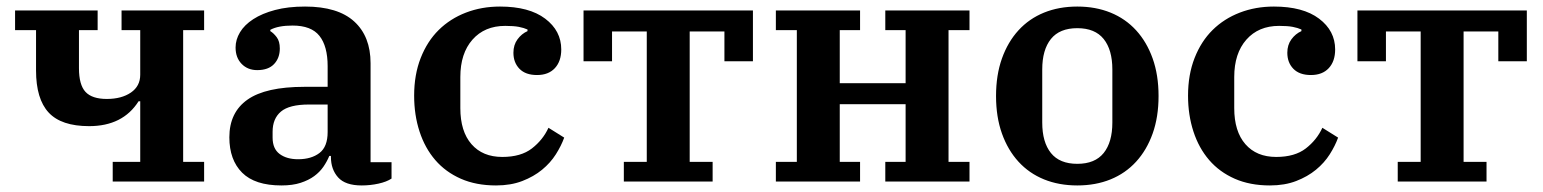

<svg xmlns="http://www.w3.org/2000/svg" viewBox="-20 -554 4709 586"><path d="M324 -60H408V-245H403Q355 -169 252 -169Q167 -169 128.5 -210.5Q90 -252 90 -339V-462H26V-522H278V-462H221V-346Q221 -295 241 -273.5Q261 -252 306 -252Q351 -252 379.5 -271.5Q408 -291 408 -326V-462H351V-522H603V-462H539V-60H603V0H324Z M839 12Q758 12 719 -27Q680 -66 680 -135Q680 -211 735.5 -250Q791 -289 909 -289H980V-352Q980 -413 955 -444.5Q930 -476 873 -476Q829 -476 805 -463V-459Q815 -453 824.5 -440.5Q834 -428 834 -406Q834 -377 816.5 -358.5Q799 -340 765 -340Q736 -340 717.5 -359Q699 -378 699 -409Q699 -433 712.5 -455.5Q726 -478 753 -495.5Q780 -513 819.5 -523.5Q859 -534 911 -534Q1011 -534 1061 -488.5Q1111 -443 1111 -361V-59H1175V-9Q1160 1 1135 6.5Q1110 12 1084 12Q1034 12 1012 -12.5Q990 -37 990 -75V-78H985Q978 -61 967 -45Q956 -29 939 -16.5Q922 -4 897.5 4Q873 12 839 12ZM890 -68Q930 -68 955 -87Q980 -106 980 -151V-235H923Q863 -235 837.5 -213.5Q812 -192 812 -152V-134Q812 -100 833.5 -84Q855 -68 890 -68Z M1494 12Q1433 12 1386.5 -8.5Q1340 -29 1308.5 -65.5Q1277 -102 1260.5 -152.5Q1244 -203 1244 -262Q1244 -326 1264 -377Q1284 -428 1319 -462.5Q1354 -497 1402 -515.5Q1450 -534 1506 -534Q1595 -534 1644 -497Q1693 -460 1693 -403Q1693 -367 1673.5 -346Q1654 -325 1619 -325Q1584 -325 1565.5 -344Q1547 -363 1547 -393Q1547 -417 1559.5 -434Q1572 -451 1590 -459V-464Q1579 -469 1563.5 -472Q1548 -475 1522 -475Q1459 -475 1422 -433Q1385 -391 1385 -319V-224Q1385 -153 1419 -114Q1453 -75 1513 -75Q1570 -75 1603.5 -101Q1637 -127 1654 -164L1702 -134Q1693 -109 1676.5 -83Q1660 -57 1634.5 -36Q1609 -15 1574 -1.5Q1539 12 1494 12Z M1884 -60H1954V-458H1848V-367H1761V-522H2278V-367H2191V-458H2085V-60H2155V0H1884Z M2348 -60H2412V-462H2348V-522H2605V-462H2543V-300H2744V-462H2682V-522H2939V-462H2875V-60H2939V0H2682V-60H2744V-236H2543V-60H2605V0H2348Z M3268 -54Q3322 -54 3348.5 -87Q3375 -120 3375 -180V-342Q3375 -402 3348.5 -435Q3322 -468 3268 -468Q3214 -468 3187.5 -435Q3161 -402 3161 -342V-180Q3161 -120 3187.5 -87Q3214 -54 3268 -54ZM3268 12Q3212 12 3166.5 -6.5Q3121 -25 3088.5 -60.5Q3056 -96 3038 -146.5Q3020 -197 3020 -261Q3020 -325 3038 -375.5Q3056 -426 3088.5 -461.5Q3121 -497 3166.5 -515.5Q3212 -534 3268 -534Q3324 -534 3369.5 -515.5Q3415 -497 3447.5 -461.5Q3480 -426 3498 -375.5Q3516 -325 3516 -261Q3516 -197 3498 -146.5Q3480 -96 3447.5 -60.5Q3415 -25 3369.5 -6.5Q3324 12 3268 12Z M3856 12Q3795 12 3748.5 -8.5Q3702 -29 3670.5 -65.5Q3639 -102 3622.5 -152.5Q3606 -203 3606 -262Q3606 -326 3626 -377Q3646 -428 3681 -462.5Q3716 -497 3764 -515.5Q3812 -534 3868 -534Q3957 -534 4006 -497Q4055 -460 4055 -403Q4055 -367 4035.5 -346Q4016 -325 3981 -325Q3946 -325 3927.5 -344Q3909 -363 3909 -393Q3909 -417 3921.5 -434Q3934 -451 3952 -459V-464Q3941 -469 3925.5 -472Q3910 -475 3884 -475Q3821 -475 3784 -433Q3747 -391 3747 -319V-224Q3747 -153 3781 -114Q3815 -75 3875 -75Q3932 -75 3965.5 -101Q3999 -127 4016 -164L4064 -134Q4055 -109 4038.5 -83Q4022 -57 3996.5 -36Q3971 -15 3936 -1.5Q3901 12 3856 12Z M4246 -60H4316V-458H4210V-367H4123V-522H4640V-367H4553V-458H4447V-60H4517V0H4246Z"/></svg>

Font: IBM Plex Serif SemiBold
Style: Regular
Weight: 600
Designer: Mike Abbink, Paul van der Laan, Pieter van Rosmalen
Foundry: Bold Monday
Version: Version 2.5